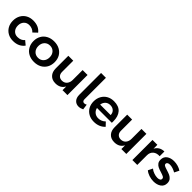

<svg xmlns="http://www.w3.org/2000/svg" viewBox="334 -2174 3612 3612"><g transform="rotate(45 2140.0 -368.0)"><path d="M309 -425C366 -425 413 -405 449 -366L528 -441C504 -472 473 -497 435 -514C396 -531 353 -539 304 -539C251 -539 204 -528 163 -505C122 -482 90 -450 67 -409C44 -368 32 -320 32 -266C32 -213 43 -166 66 -125C89 -84 121 -52 162 -29C203 -6 249 5 302 5C354 5 400 -4 439 -23C478 -42 510 -68 534 -103L453 -170C421 -128 373 -107 309 -107C266 -107 231 -122 204 -151C177 -180 163 -219 163 -267C163 -314 177 -352 204 -381C231 -410 266 -425 309 -425Z M1007 -505C964 -528 915 -539 860 -539C804 -539 755 -528 712 -505C669 -482 636 -451 613 -410C589 -369 577 -321 577 -268C577 -214 589 -166 613 -125C636 -84 669 -52 712 -29C755 -6 804 5 860 5C915 5 964 -6 1007 -29C1049 -52 1082 -84 1106 -125C1129 -166 1141 -214 1141 -268C1141 -321 1129 -369 1106 -410C1082 -451 1049 -482 1007 -505ZM750 -383C778 -413 815 -428 860 -428C904 -428 940 -413 968 -383C996 -353 1010 -314 1010 -266C1010 -218 996 -179 968 -149C940 -119 904 -104 860 -104C815 -104 778 -119 750 -149C722 -179 708 -218 708 -266C708 -314 722 -353 750 -383Z M1748 -535H1617V-271C1617 -227 1605 -191 1581 -162C1557 -133 1524 -119 1483 -118C1447 -118 1419 -129 1399 -150C1378 -171 1368 -201 1368 -238V-535H1237V-200C1237 -137 1254 -87 1289 -50C1324 -13 1371 5 1431 5C1519 5 1581 -30 1617 -99V0H1748Z M2043 -128C2034 -138 2030 -153 2030 -173V-742H1901V-162C1901 -108 1915 -67 1942 -38C1969 -9 2004 6 2046 6C2079 6 2112 -3 2147 -20L2132 -129C2111 -118 2093 -113 2079 -113C2064 -113 2052 -118 2043 -128Z M2644 -466C2601 -515 2536 -539 2451 -539C2398 -539 2351 -528 2310 -505C2269 -482 2237 -449 2214 -408C2191 -367 2179 -319 2179 -266C2179 -213 2190 -166 2213 -125C2236 -84 2268 -52 2310 -29C2351 -6 2399 5 2454 5C2501 5 2543 -3 2582 -19C2620 -35 2652 -58 2679 -87L2609 -160C2590 -141 2569 -126 2544 -116C2519 -105 2492 -100 2465 -100C2426 -100 2393 -111 2366 -133C2339 -154 2321 -184 2312 -222H2707C2708 -231 2708 -244 2708 -261C2708 -349 2687 -417 2644 -466ZM2589 -309H2309C2315 -349 2331 -381 2357 -404C2382 -427 2414 -438 2452 -438C2493 -438 2525 -426 2550 -403C2575 -380 2588 -348 2589 -309Z M3314 -535H3183V-271C3183 -227 3171 -191 3147 -162C3123 -133 3090 -119 3049 -118C3013 -118 2985 -129 2965 -150C2944 -171 2934 -201 2934 -238V-535H2803V-200C2803 -137 2820 -87 2855 -50C2890 -13 2937 5 2997 5C3085 5 3147 -30 3183 -99V0H3314Z M3680 -512C3649 -493 3624 -467 3606 -432V-535H3476V0H3606V-258C3606 -307 3623 -347 3656 -376C3689 -405 3733 -417 3788 -414V-540C3747 -539 3711 -530 3680 -512Z M4116 -426C4143 -417 4170 -405 4196 -390L4243 -484C4216 -502 4186 -516 4152 -526C4117 -536 4082 -541 4047 -541C3989 -541 3941 -527 3903 -500C3864 -472 3845 -432 3845 -379C3845 -345 3853 -318 3870 -297C3887 -276 3906 -260 3929 -250C3952 -239 3981 -229 4017 -218C4054 -207 4081 -196 4098 -187C4115 -178 4123 -164 4123 -145C4123 -128 4116 -116 4102 -108C4087 -99 4068 -95 4044 -95C4014 -95 3982 -101 3949 -113C3916 -124 3887 -140 3863 -161L3818 -70C3845 -46 3879 -28 3918 -15C3957 -2 3998 5 4039 5C4100 5 4150 -9 4190 -37C4230 -65 4250 -105 4250 -157C4250 -192 4241 -221 4224 -243C4206 -264 4185 -281 4161 -292C4137 -303 4106 -314 4069 -325C4034 -335 4008 -345 3992 -354C3975 -363 3967 -375 3967 -392C3967 -408 3974 -420 3987 -428C4000 -435 4017 -439 4039 -439C4062 -439 4088 -435 4116 -426Z"/></g></svg>

Font: Argentum Sans Medium
Style: Regular
Weight: 500
Designer: Julieta Ulanovsky
Foundry: Julieta Ulanovsky
Version: Version 5.001;January 29, 2019;FontCreator 11.5.0.2425 64-bi